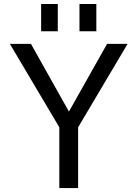

<svg xmlns="http://www.w3.org/2000/svg" viewBox="-20 -956 690 978"><path d="M525.4 -732.4H629.9L377.9 -307.6V2H282.2V-307.6L30.3 -732.4H137.7L331.1 -387.7ZM189.5 -796.9V-935.5H274.4V-796.9ZM384.8 -796.9V-935.5H470.7V-796.9Z"/></svg>

Font: Gen Shin Gothic Regular
Style: Regular
Weight: 400
Designer: [Source Han Sans]
Ryoko NISHIZUKA  (kana & ideographs); Paul D. Hunt (Latin, Greek & Cyrillic); Wenlong ZHANG  (bopomofo
Version: Version 1.002.20150607